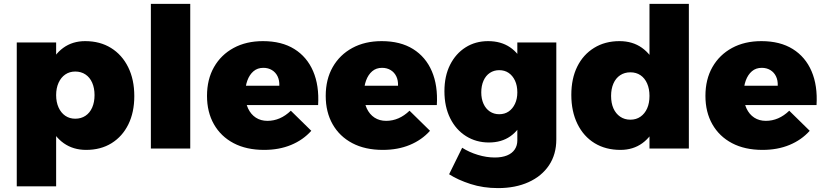

<svg xmlns="http://www.w3.org/2000/svg" viewBox="-20 -762 4229 985"><path d="M417 -551Q493 -551 549.5 -516Q606 -481 637.5 -417.5Q669 -354 669 -269Q669 -186 638.5 -124Q608 -62 552.5 -27.5Q497 7 422 7Q356 7 307.5 -27Q259 -61 232.5 -123.5Q206 -186 206 -270Q206 -356 231.5 -419Q257 -482 304.5 -516.5Q352 -551 417 -551ZM366 -395Q337 -395 315 -380Q293 -365 280.5 -337.5Q268 -310 268 -274Q268 -238 280.5 -210.5Q293 -183 315 -168Q337 -153 366 -153Q396 -153 418.5 -168Q441 -183 453 -210.5Q465 -238 465 -274Q465 -310 453 -337.5Q441 -365 418.5 -380Q396 -395 366 -395ZM66 -544H268V194H66Z M754 -742H956V0H754Z M1413 -322Q1414 -350 1404 -370.5Q1394 -391 1375 -402.5Q1356 -414 1331 -414Q1301 -414 1280.5 -396.5Q1260 -379 1249 -349Q1238 -319 1238 -281Q1238 -237 1252.5 -206Q1267 -175 1292.5 -158.5Q1318 -142 1352 -142Q1418 -142 1472 -194L1577 -91Q1535 -44 1473.5 -18.5Q1412 7 1335 7Q1244 7 1178.5 -27.5Q1113 -62 1077.5 -124.5Q1042 -187 1042 -270Q1042 -355 1078 -418Q1114 -481 1178.5 -516Q1243 -551 1329 -551Q1425 -551 1490 -510.5Q1555 -470 1586.5 -396.5Q1618 -323 1612 -223H1211V-322Z M2022 -322Q2023 -350 2013 -370.5Q2003 -391 1984 -402.5Q1965 -414 1940 -414Q1910 -414 1889.5 -396.5Q1869 -379 1858 -349Q1847 -319 1847 -281Q1847 -237 1861.5 -206Q1876 -175 1901.5 -158.5Q1927 -142 1961 -142Q2027 -142 2081 -194L2186 -91Q2144 -44 2082.5 -18.5Q2021 7 1944 7Q1853 7 1787.5 -27.5Q1722 -62 1686.5 -124.5Q1651 -187 1651 -270Q1651 -355 1687 -418Q1723 -481 1787.5 -516Q1852 -551 1938 -551Q2034 -551 2099 -510.5Q2164 -470 2195.5 -396.5Q2227 -323 2221 -223H1820V-322Z M2834 -47Q2834 30 2796.5 86Q2759 142 2691.5 172.5Q2624 203 2535 203Q2459 203 2394 182Q2329 161 2284 132L2351 -4Q2387 19 2431.5 32.5Q2476 46 2518 46Q2555 46 2581 35.5Q2607 25 2620.5 5Q2634 -15 2634 -41V-544H2834ZM2484 -551Q2550 -551 2596.5 -519.5Q2643 -488 2667.5 -430Q2692 -372 2692 -293Q2692 -213 2668 -154Q2644 -95 2598.5 -63Q2553 -31 2488 -31Q2423 -31 2371 -63.5Q2319 -96 2289.5 -155.5Q2260 -215 2260 -294Q2260 -372 2289 -429.5Q2318 -487 2368.5 -519Q2419 -551 2484 -551ZM2541 -402Q2514 -402 2493 -388Q2472 -374 2460.5 -348Q2449 -322 2449 -288Q2449 -255 2460.5 -229.5Q2472 -204 2493 -190Q2514 -176 2541 -176Q2569 -176 2589.5 -190Q2610 -204 2622 -229.5Q2634 -255 2634 -288Q2634 -323 2622 -348.5Q2610 -374 2589.5 -388Q2569 -402 2541 -402Z M3158 -551Q3225 -551 3273 -517Q3321 -483 3348 -421Q3375 -359 3375 -274Q3375 -188 3349 -125Q3323 -62 3275.5 -27.5Q3228 7 3163 7Q3087 7 3030.5 -27.5Q2974 -62 2942.5 -126Q2911 -190 2911 -275Q2911 -359 2941.5 -420.5Q2972 -482 3028 -516.5Q3084 -551 3158 -551ZM3214 -391Q3184 -391 3161.5 -376Q3139 -361 3127 -333.5Q3115 -306 3115 -270Q3115 -233 3127 -206Q3139 -179 3161.5 -163.5Q3184 -148 3214 -148Q3244 -148 3266 -163.5Q3288 -179 3300 -206Q3312 -233 3312 -270Q3312 -306 3300 -333.5Q3288 -361 3266 -376Q3244 -391 3214 -391ZM3312 -742H3514V0H3312Z M3970 -322Q3971 -350 3961 -370.5Q3951 -391 3932 -402.5Q3913 -414 3888 -414Q3858 -414 3837.5 -396.5Q3817 -379 3806 -349Q3795 -319 3795 -281Q3795 -237 3809.5 -206Q3824 -175 3849.5 -158.5Q3875 -142 3909 -142Q3975 -142 4029 -194L4134 -91Q4092 -44 4030.5 -18.5Q3969 7 3892 7Q3801 7 3735.5 -27.5Q3670 -62 3634.5 -124.5Q3599 -187 3599 -270Q3599 -355 3635 -418Q3671 -481 3735.5 -516Q3800 -551 3886 -551Q3982 -551 4047 -510.5Q4112 -470 4143.5 -396.5Q4175 -323 4169 -223H3768V-322Z"/></svg>

Font: Alexandria ExtraBold
Style: Regular
Weight: 800
Designer: Mohamed Gaber
Foundry: Kief Type Foundry
Version: Version 5.100